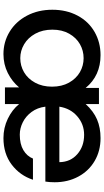

<svg xmlns="http://www.w3.org/2000/svg" viewBox="238 -838 609 1125"><g transform="rotate(90 542.5 -275.5)"><path d="M37.1 -277.8Q37.1 -360.8 71.5 -425.5Q106 -490.2 167 -525.1Q228 -560.1 303.2 -560.1Q423.3 -560.1 495.1 -473.1V-550.8H589.8V-473.1Q631.8 -519 679.9 -539.6Q728 -560.1 789.1 -560.1Q864.3 -560.1 923.1 -525.6Q981.9 -491.2 1014.9 -429.7Q1047.9 -368.2 1047.9 -291Q1047.9 -261.7 1043.9 -236.8H605Q610.8 -189.9 636 -156Q661.1 -122.1 696.5 -104.5Q731.9 -86.9 769 -86.9Q824.2 -86.9 859.6 -107.9Q895 -128.9 909.2 -164.1H1033.2Q1008.3 -87.9 944.6 -39.6Q880.9 8.8 789.1 8.8Q729 8.8 676 -16.6Q623 -42 589.8 -83V0H492.2V-83Q458 -42 407.5 -16.6Q356.9 8.8 296.9 8.8Q225.1 8.8 165.5 -27.6Q106 -64 71.5 -129.4Q37.1 -194.8 37.1 -277.8ZM153.8 -277.8Q153.8 -220.7 177.5 -177.7Q201.2 -134.8 239.5 -112.3Q277.8 -89.8 320.8 -89.8Q365.2 -89.8 403.1 -111.8Q440.9 -133.8 464.4 -176.5Q487.8 -219.2 487.8 -275.9Q487.8 -333 464.4 -375Q440.9 -417 403.1 -439Q365.2 -460.9 320.8 -460.9Q276.9 -460.9 239 -439.5Q201.2 -418 177.5 -376.5Q153.8 -335 153.8 -277.8ZM605 -318.8H930.2Q929.2 -383.8 883.5 -423.8Q837.9 -463.9 770 -463.9Q708 -463.9 661.6 -423.8Q615.2 -383.8 605 -318.8Z"/></g></svg>

Font: Poppins Medium
Style: Regular
Weight: 500
Designer: Ninad Kale (Devanagari), Jonny Pinhorn (Latin)
Foundry: Indian Type Foundry
Version: 4.004